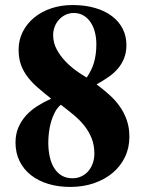

<svg xmlns="http://www.w3.org/2000/svg" viewBox="-20 -720 570 755"><path d="M488.8 -182.1Q488.8 -138.7 471.4 -102.5Q454.1 -66.4 423.1 -40.3Q392.1 -14.2 349.4 0.5Q306.6 15.1 255.9 15.1Q209.5 15.1 169.9 3.2Q130.4 -8.8 101.8 -31.2Q73.2 -53.7 57.1 -86.2Q41 -118.7 41 -159.2Q41 -191.9 52 -218Q63 -244.1 81.8 -265.1Q100.6 -286.1 126.2 -302.5Q151.9 -318.8 181.2 -332Q153.3 -354 129.9 -374.3Q106.4 -394.5 89.4 -416.5Q72.3 -438.5 62.7 -464.6Q53.2 -490.7 53.2 -524.9Q53.2 -563 69.6 -595.2Q85.9 -627.4 114.5 -650.9Q143.1 -674.3 181.6 -687.3Q220.2 -700.2 265.1 -700.2Q314.5 -700.2 353.8 -688.7Q393.1 -677.2 420.4 -656.5Q447.8 -635.7 462.4 -606.9Q477.1 -578.1 477.1 -543Q477.1 -514.2 468.3 -491.7Q459.5 -469.2 444.1 -450.9Q428.7 -432.6 407 -417.5Q385.3 -402.3 359.9 -388.2Q386.7 -368.2 410.4 -346.9Q434.1 -325.7 451.4 -300.8Q468.8 -275.9 478.8 -246.8Q488.8 -217.8 488.8 -182.1ZM358.9 -545.9Q358.9 -570.8 353.3 -593Q347.7 -615.2 336.4 -632.1Q325.2 -648.9 308.6 -658.9Q292 -668.9 270 -668.9Q252.9 -668.9 238 -661.9Q223.1 -654.8 212.2 -642.8Q201.2 -630.9 195.1 -615Q189 -599.1 189 -582Q189 -551.8 203.1 -525.6Q217.3 -499.5 237.8 -478.3Q258.3 -457 281 -440.9Q303.7 -424.8 320.8 -415Q330.1 -428.7 337.4 -443.1Q344.7 -457.5 349.4 -473.4Q354 -489.3 356.4 -507.1Q358.9 -524.9 358.9 -545.9ZM351.1 -115.2Q351.1 -149.4 340.3 -176.3Q329.6 -203.1 311.5 -225.8Q293.5 -248.5 269.5 -268.3Q245.6 -288.1 219.2 -308.1Q205.1 -296.4 195.8 -278.6Q186.5 -260.7 180.7 -240.5Q174.8 -220.2 172.4 -199Q169.9 -177.7 169.9 -159.2Q169.9 -128.9 175.8 -103Q181.6 -77.1 193.4 -58.6Q205.1 -40 222.9 -29.5Q240.7 -19 265.1 -19Q284.7 -19 300.8 -26.9Q316.9 -34.7 327.9 -47.9Q338.9 -61 345 -78.6Q351.1 -96.2 351.1 -115.2Z"/></svg>

Font: Tai Heritage Pro
Style: Bold
Weight: 700
Designer: Faah Baccam, Walt Agee, Victor Gaultney, Annie Olsen, Eric Hays
Foundry: SIL International
Version: Version 2.600